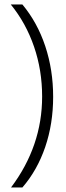

<svg xmlns="http://www.w3.org/2000/svg" viewBox="-20 -683 292 850"><path d="M215.3 -254.4Q215.3 -135.3 180.2 -32.2Q145 70.8 79.1 147H28.8Q166.5 -36.1 166.5 -255.4Q166.5 -372.1 130.6 -476.6Q94.7 -581.1 27.8 -663.1H79.1Q145.5 -583.5 180.4 -478.5Q215.3 -373.5 215.3 -254.4Z"/></svg>

Font: Bpm'online Open Sans Light
Style: Regular
Weight: 300
Foundry: Ascender Corporation
Version: Version 1.10